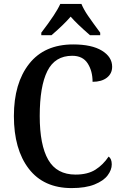

<svg xmlns="http://www.w3.org/2000/svg" viewBox="-20 -951 627 981"><path d="M51 -358Q51 -526 129 -625Q207 -724 354 -724Q449 -724 501 -692Q553 -660 553 -610Q553 -575 526 -554Q499 -533 453 -533Q453 -588 428 -627Q403 -666 349 -666Q261 -666 222 -588Q183 -510 183 -358Q183 -210 226.5 -134.5Q270 -59 366 -59Q428 -59 467.5 -84Q507 -109 535 -151Q551 -140 551 -111Q551 -83 530 -55Q509 -27 463 -8.5Q417 10 346 10Q203 10 127 -89Q51 -188 51 -358ZM191 -784Q267 -883 288 -931H396Q408 -902 430 -870Q452 -838 492 -784V-771H440Q371 -831 341 -866Q308 -827 243 -771H191Z"/></svg>

Font: Noto Serif NarrowSemiBold
Style: Regular
Weight: 600
Width: 4
Designer: Monotype Design Team
Foundry: Monotype Imaging Inc.
Version: Version 1.001